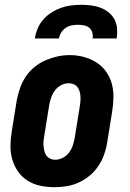

<svg xmlns="http://www.w3.org/2000/svg" viewBox="-20 -770 540 798"><path d="M206 8Q176 8 147.5 2Q119 -4 95 -19Q71 -34 55 -57Q39 -80 31 -107.5Q23 -135 23.5 -165Q24 -195 29 -225L50 -355Q55 -380 63.5 -404.5Q72 -429 87 -451.5Q102 -474 123.5 -491.5Q145 -509 169.5 -519.5Q194 -530 219 -535.5Q244 -541 270 -541Q300 -541 328 -533.5Q356 -526 380 -511Q404 -496 420.5 -473Q437 -450 444.5 -422.5Q452 -395 451.5 -365Q451 -335 446 -305L425 -175Q421 -150 412 -125.5Q403 -101 388 -79Q373 -57 352 -39.5Q331 -22 306.5 -11Q282 0 256.5 4Q231 8 206 8ZM209 -106Q225 -106 240 -113.5Q255 -121 265.5 -134Q276 -147 281.5 -162.5Q287 -178 290 -194L311 -324Q313 -335 314 -346Q315 -357 314.5 -368Q314 -379 311 -389.5Q308 -400 302 -408Q296 -416 286 -420Q276 -424 265 -424Q249 -424 234 -416Q219 -408 209 -395Q199 -382 193.5 -366.5Q188 -351 185 -336L164 -206Q162 -195 161 -184Q160 -173 161 -162.5Q162 -152 164.5 -141.5Q167 -131 173 -123Q179 -115 188.5 -110.5Q198 -106 209 -106ZM125 -610Q128 -631 136.5 -651.5Q145 -672 160 -689Q175 -706 194 -718Q213 -730 234 -737.5Q255 -745 276 -747.5Q297 -750 318 -750Q339 -750 359 -747.5Q379 -745 397.5 -738Q416 -731 431.5 -718.5Q447 -706 456 -689Q465 -672 466.5 -651.5Q468 -631 465 -610H365Q367 -623 363.5 -635Q360 -647 351 -654.5Q342 -662 329.5 -664.5Q317 -667 304 -667Q291 -667 278 -664.5Q265 -662 253.5 -654.5Q242 -647 234.5 -635Q227 -623 225 -610Z"/></svg>

Font: Iosevka Curly Heavy Oblique
Style: Regular
Weight: 900
Italic angle: -9°
Monospace: yes
Designer: Belleve Invis
Foundry: Belleve Invis
Version: Version 11.1.0; ttfautohint (v1.8.3)